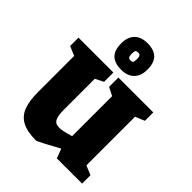

<svg xmlns="http://www.w3.org/2000/svg" viewBox="-247 -1020 1167 1167"><g transform="rotate(45 336.5 -436.0)"><path d="M70 -205V-515L10 -540V-612H310V-532L257 -505V-240Q257 -198 264 -177Q271 -156 283 -149Q295 -142 316 -142Q337 -142 368.5 -150.5Q400 -159 406 -161V-505L353 -532V-612H653V-540L593 -515V-97L653 -72V0H436L413 -61Q376 -40 325.5 -13.5Q275 13 269 13Q193 13 149.5 -10.5Q106 -34 88 -81Q70 -128 70 -205ZM218 -772Q218 -826 247.5 -855.5Q277 -885 331 -885Q387 -885 415.5 -857.5Q444 -830 444 -770Q444 -717 414.5 -687Q385 -657 331 -657Q275 -657 246.5 -684.5Q218 -712 218 -772ZM350 -743Q354 -754 354 -772Q354 -790 348.5 -797.5Q343 -805 331 -805Q321 -805 312 -799Q308 -788 308 -770Q308 -752 313.5 -744.5Q319 -737 331 -737Q341 -737 350 -743Z"/></g></svg>

Font: Grenze Black
Style: Regular
Weight: 900
Designer: Renata Polastri
Foundry: Omnibus-Type
Version: Version 1.002; ttfautohint (v1.8)